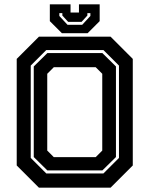

<svg xmlns="http://www.w3.org/2000/svg" viewBox="-20 -870 693 890"><path d="M160.5 0 57.5 -103V-597L160.5 -700H492.5L595.5 -597V-103L492.5 0ZM229.5 -141.5H423.5L454 -172V-528L423.5 -558.5H229.5L199 -528V-172ZM194.5 -66H459.5L531.5 -138V-566L459.5 -638H194.5L122.5 -566V-138ZM199.5 -80 136.5 -142V-562L199.5 -624H454.5L517.5 -562V-142L454.5 -80ZM267 -716 211 -772V-850H307V-812H346V-850H442V-772L386 -716ZM293 -755H361L399 -796V-809H385V-798L358 -768.5H296L269 -798V-809H255V-796Z"/></svg>

Font: Tourney Thin
Style: Regular
Weight: 100
Designer: Tyler Finck
Foundry: Etcetera Type Co
Version: Version 1.015